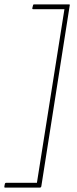

<svg xmlns="http://www.w3.org/2000/svg" viewBox="-71 -717 351 879"><path d="M-48 142Q-52 142 -51 136L-49 126Q-48 120 -43 120H98L224 -675H81Q76 -675 77 -680L80 -692Q81 -697 84 -697H245Q250 -697 248 -691L118 137Q116 142 112 142Z"/></svg>

Font: Sofia Sans Thin
Style: Italic
Weight: 250
Italic angle: -9°
Version: Version 4.100-B